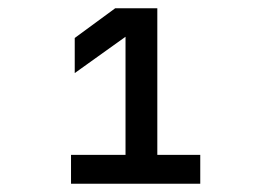

<svg xmlns="http://www.w3.org/2000/svg" viewBox="-20 -850 640 465"><path d="M465 -405V-475H361V-830H259L161 -758V-673L284 -761V-475H152V-405Z"/></svg>

Font: Tekne LDO SemiBold
Style: Regular
Weight: 600
Monospace: yes
Designer: Alessio Laiso, Mario Rullo, Paolo Rosset
Foundry: Alessio Laiso
Version: Version 1.000;hotconv 1.0.109;makeotfexe 2.5.65596